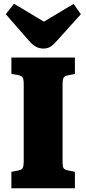

<svg xmlns="http://www.w3.org/2000/svg" viewBox="-20 -1008 462 1028"><path d="M41 0V-88L77 -95Q97 -99 102 -109.5Q107 -120 107 -145V-558Q107 -584 101 -593.5Q95 -603 73 -607L41 -612V-700H381V-612L345 -605Q327 -602 321 -592.5Q315 -583 315 -555V-142Q315 -116 320.5 -107.5Q326 -99 347 -95L381 -88V0ZM212 -748Q192 -748 174 -757Q156 -766 134 -791L11 -932L55 -988L215 -892L374 -987L413 -932L287 -792Q265 -767 249.5 -757.5Q234 -748 212 -748Z"/></svg>

Font: Literata 12pt ExtraBold
Style: Regular
Weight: 800
Designer: Latin by Veronika Burian and Jose Scaglione. Greek by Irene Vlachou. Cyrillic by Vera Evstafieva.
Foundry: TypeTogether
Version: Version 3.002